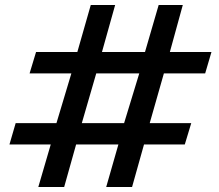

<svg xmlns="http://www.w3.org/2000/svg" viewBox="-20 -736 882 772"><path d="M715 -716 663 -527H830V-526L805 -441H639L582 -241H749L723 -155H559L511 16H407L456 -155H286L238 16H134L184 -155H18L43 -241H207L267 -441H99L125 -527H291L345 -716H443L390 -527H563L618 -716ZM540 -441H367L309 -241H479Z"/></svg>

Font: Lora
Style: Italic
Weight: 400
Italic angle: -3°
Designer: Olga Karpushina, Alexei Vanyashin (Cyrillic)
Foundry: Cyreal
Version: Version 3.008